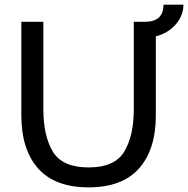

<svg xmlns="http://www.w3.org/2000/svg" viewBox="-20 -794 811 828"><path d="M652 -637V-297Q652 -149 579.5 -67.5Q507 14 362 14Q217 14 144.5 -67.5Q72 -149 72 -297V-700H167V-323Q167 -208 208 -140Q249 -72 362 -72Q475 -72 516 -140.5Q557 -209 557 -323V-700H605Q685 -700 685 -774H771Q771 -727 738 -689Q705 -651 652 -637Z"/></svg>

Font: Cabin
Style: Regular
Weight: 400
Designer: Pablo Impallari
Foundry: Pablo Impallari. http://www.impallari.com Igino Marini. http://www.ikern.com
Version: Version 2.001